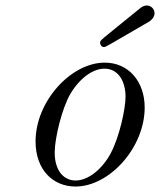

<svg xmlns="http://www.w3.org/2000/svg" viewBox="-20 -671 585 702"><path d="M346 -514C346 -507 352 -499 360 -499C367 -499 370 -502 515 -586C520 -589 545 -600 545 -623C545 -638 532 -651 517 -651C506 -651 497 -645 490 -639C343 -519 346 -525 346 -514ZM110 -154C110 -51 173 11 256 11C380 11 509 -131 509 -278C509 -373 450 -442 363 -442C239 -442 110 -300 110 -154ZM180 -114C180 -164 206 -275 238 -329C275 -390 323 -420 362 -420C411 -420 439 -376 439 -317C439 -274 417 -171 385 -111C356 -56 305 -11 256 -11C217 -11 180 -42 180 -114Z"/></svg>

Font: CMU Serif
Style: Italic
Weight: 500
Italic angle: -14.04°
Version: Version 0.7.0